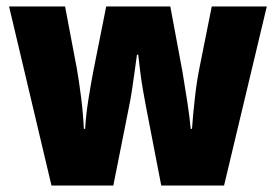

<svg xmlns="http://www.w3.org/2000/svg" viewBox="-20 -573 852 593"><path d="M431 -243Q426 -268 421 -298Q416 -328 412.5 -356Q409 -384 407 -404H403Q400 -382 396 -353Q392 -324 387.5 -294Q383 -264 378 -241L330 0H139L8 -553H181L217 -363Q224 -324 230.5 -272Q237 -220 239 -175H243Q245 -215 253 -265.5Q261 -316 268 -352L308 -553H506L544 -349Q551 -306 558.5 -258Q566 -210 569 -175H573Q576 -219 582 -271.5Q588 -324 596 -363L634 -553H804L672 0H478Z"/></svg>

Font: Noto Sans Oriya Cond Blk
Style: Regular
Weight: 900
Width: 3
Designer: Amélie Bonet and Sol Matas
Foundry: Google LLC
Version: Version 2.006; ttfautohint (v1.8.4.7-5d5b)